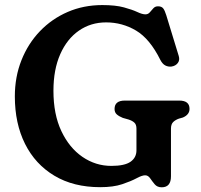

<svg xmlns="http://www.w3.org/2000/svg" viewBox="-20 -738 814 776"><path d="M671 -25.5Q671 19 633.5 19Q615.5 19 605.2 6.8Q595 -5.5 586.8 -17.5Q578.5 -29.5 566.5 -29.5Q554 -29.5 531.8 -17.5Q509.5 -5.5 473.8 6.5Q438 18.5 385 18.5Q277 18.5 199.8 -27.8Q122.5 -74 81.2 -156.5Q40 -239 40 -348.5Q40 -427.5 66.8 -494.8Q93.5 -562 141.5 -612Q189.5 -662 253.8 -689.8Q318 -717.5 393.5 -717.5Q447 -717.5 480.8 -708.2Q514.5 -699 534.8 -689.5Q555 -680 567.5 -680Q578.5 -680 585.5 -688.2Q592.5 -696.5 599.8 -704.5Q607 -712.5 618.5 -712.5Q633 -712.5 639.5 -704.2Q646 -696 652 -676.5L702.5 -511.5Q707.5 -495 698.5 -483.2Q689.5 -471.5 673 -469Q659.5 -467.5 648 -473.5Q636.5 -479.5 628 -496Q585.5 -581.5 529.8 -614.5Q474 -647.5 409 -647.5Q347 -647.5 299 -614.2Q251 -581 223.5 -519Q196 -457 196 -371Q196 -276 228 -208.2Q260 -140.5 313.2 -104Q366.5 -67.5 430 -67.5Q483.5 -67.5 507.5 -84.2Q531.5 -101 531.5 -130.5V-218Q531.5 -234.5 523.2 -242.2Q515 -250 499.5 -255L476.5 -261.5Q461.5 -267.5 452.2 -275.5Q443 -283.5 443 -297.5Q443 -331.5 484.5 -331.5H704.5Q746 -331.5 746 -298Q746 -274.5 719 -263L703 -258.5Q689 -253.5 680 -244.8Q671 -236 671 -218Z"/></svg>

Font: Fraunces 9pt SuperSoft SemiBold
Style: Regular
Weight: 600
Version: Version 1.000;[0bf87f6ff]